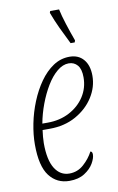

<svg xmlns="http://www.w3.org/2000/svg" viewBox="-88 -815 536 873"><g transform="rotate(-10 180.0 -378.0)"><path d="M161 10Q103 10 68.5 -35Q34 -80 34 -180Q34 -225 44 -275.5Q54 -326 73.5 -374Q93 -422 120.5 -461Q148 -500 182.5 -523Q217 -546 258 -546Q299 -546 322.5 -518.5Q346 -491 346 -443Q346 -391 316.5 -344.5Q287 -298 234.5 -268.5Q182 -239 113 -239H80Q78 -227 76.5 -208.5Q75 -190 75 -179Q75 -101 99.5 -62Q124 -23 166 -23Q204 -23 232.5 -48.5Q261 -74 277 -105Q286 -104 286 -90Q286 -73 272.5 -49.5Q259 -26 231 -8Q203 10 161 10ZM109 -268Q165 -268 209.5 -291.5Q254 -315 279.5 -354.5Q305 -394 305 -443Q305 -481 289.5 -499Q274 -517 249 -517Q222 -517 195.5 -495Q169 -473 147 -436.5Q125 -400 108.5 -356Q92 -312 84 -268ZM274 -606Q253 -648 236.5 -683Q220 -718 205 -758L208 -766H249Q255 -737 268.5 -695Q282 -653 296 -615L293 -606Z"/></g></svg>

Font: Noto Serif ExtraCondensed ExtraLight
Style: Italic
Weight: 200
Width: 2
Italic angle: -12°
Designer: Monotype Design Team
Foundry: Monotype Imaging Inc.
Version: Version 2.014; ttfautohint (v1.8.4.7-5d5b)